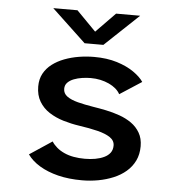

<svg xmlns="http://www.w3.org/2000/svg" viewBox="-52 -751 753 810"><g transform="rotate(5 325.0 -345.5)"><path d="M324.5 11Q268.5 11 223.2 -0.2Q178 -11.5 144.8 -31.5Q111.5 -51.5 92.5 -78.5L187.5 -141.5Q196 -128 209.5 -116.5Q223 -105 241 -96.8Q259 -88.5 281.2 -84.5Q303.5 -80.5 328.5 -80.5Q352 -80.5 373 -84.2Q394 -88 410.2 -95.8Q426.5 -103.5 435.8 -116Q445 -128.5 445 -146.5Q445 -167.5 425.5 -180.8Q406 -194 371.8 -202.5Q337.5 -211 292.5 -217.5Q258.5 -222.5 225.2 -232.5Q192 -242.5 165.2 -259.8Q138.5 -277 122.5 -303.8Q106.5 -330.5 106.5 -367.5Q106.5 -398.5 119.2 -422Q132 -445.5 154.2 -462.5Q176.5 -479.5 205.5 -490.5Q234.5 -501.5 266.8 -506.8Q299 -512 331 -512Q385.5 -512 428 -498.8Q470.5 -485.5 499.5 -465.2Q528.5 -445 542 -424.5L449.5 -364.5Q443 -377 430.8 -387.5Q418.5 -398 401.8 -405.8Q385 -413.5 365.5 -417.8Q346 -422 324.5 -422Q307 -422 288.2 -419.2Q269.5 -416.5 253.2 -410.2Q237 -404 226.8 -393.5Q216.5 -383 216.5 -367Q216.5 -347.5 233.2 -335.2Q250 -323 279 -315.5Q308 -308 345 -302Q371 -298 400.2 -292Q429.5 -286 457.8 -276Q486 -266 508.8 -250Q531.5 -234 545.2 -210.2Q559 -186.5 559 -153.5Q559 -119 546 -92.2Q533 -65.5 510.2 -46Q487.5 -26.5 457.5 -14Q427.5 -1.5 393.5 4.8Q359.5 11 324.5 11ZM141 -702H243.5L325.5 -618.5L407 -702H509L365 -566H285.5Z"/></g></svg>

Font: Trispace Thin Medium
Style: Regular
Weight: 500
Version: Version 1.210